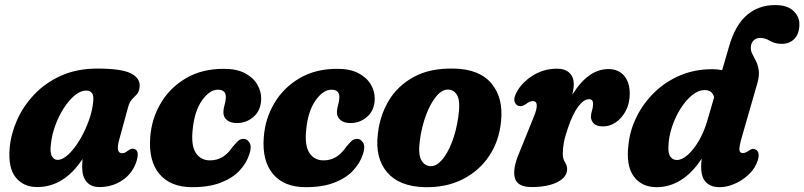

<svg xmlns="http://www.w3.org/2000/svg" viewBox="-20 -746 3255 777"><path d="M462 -179Q447.5 -126 474 -126Q482 -126 488 -129.5Q494 -133 502 -139Q513.5 -147 523 -143Q547.5 -137 530.5 -87.5Q514 -42 473.8 -15.5Q433.5 11 382.5 11Q348.5 11 330.5 -10.2Q312.5 -31.5 312.5 -69.5Q312.5 -86.5 314 -102.5Q239 11 130.5 11Q75.5 11 44 -27.5Q12.5 -66 19 -145.5Q23.5 -201.5 48.2 -258.2Q73 -315 117.8 -362.8Q162.5 -410.5 226.8 -439.5Q291 -468.5 374 -468.5Q472.5 -468.5 510.8 -448.5Q549 -428.5 545 -393.5Q543 -374.5 533.8 -364.5Q524.5 -354.5 514.5 -344.2Q504.5 -334 499 -314.5ZM186 -163Q181.5 -129 190 -114Q198.5 -99 212.5 -99Q234 -99 258 -122Q282 -145 303.5 -181.2Q325 -217.5 340 -259.5Q355 -301.5 357.5 -339.5Q361 -379.5 329 -379.5Q306 -379.5 282.5 -360Q259 -340.5 238.5 -308.8Q218 -277 204 -239Q190 -201 186 -163Z M862 -383Q828 -383 797.2 -339.2Q766.5 -295.5 759.5 -219.5Q753 -156 773 -126.5Q793 -97 829.5 -97Q858.5 -97 880.8 -110.8Q903 -124.5 921 -151Q933 -165.5 942.5 -174.8Q952 -184 966 -184Q981 -184 990.2 -167.8Q999.5 -151.5 988.5 -120Q977 -85 948.8 -55Q920.5 -25 873.2 -6.8Q826 11.5 758 11.5Q670 11.5 625.2 -41.8Q580.5 -95 588 -191Q593.5 -265.5 630.5 -328.2Q667.5 -391 732.2 -429.2Q797 -467.5 885.5 -467.5Q938 -467.5 971.8 -449.5Q1005.5 -431.5 1021.5 -403.5Q1037.5 -375.5 1037 -345.5Q1036 -299.5 1006.8 -273.8Q977.5 -248 938.5 -248Q913 -248 898.2 -260.2Q883.5 -272.5 884 -292.5Q884.5 -307.5 889 -322Q893.5 -336.5 894 -353Q894 -383 862 -383Z M1321.5 -383Q1287.5 -383 1256.8 -339.2Q1226 -295.5 1219 -219.5Q1212.5 -156 1232.5 -126.5Q1252.5 -97 1289 -97Q1318 -97 1340.2 -110.8Q1362.5 -124.5 1380.5 -151Q1392.5 -165.5 1402 -174.8Q1411.5 -184 1425.5 -184Q1440.5 -184 1449.8 -167.8Q1459 -151.5 1448 -120Q1436.5 -85 1408.2 -55Q1380 -25 1332.8 -6.8Q1285.5 11.5 1217.5 11.5Q1129.5 11.5 1084.8 -41.8Q1040 -95 1047.5 -191Q1053 -265.5 1090 -328.2Q1127 -391 1191.8 -429.2Q1256.5 -467.5 1345 -467.5Q1397.5 -467.5 1431.2 -449.5Q1465 -431.5 1481 -403.5Q1497 -375.5 1496.5 -345.5Q1495.5 -299.5 1466.2 -273.8Q1437 -248 1398 -248Q1372.5 -248 1357.8 -260.2Q1343 -272.5 1343.5 -292.5Q1344 -307.5 1348.5 -322Q1353 -336.5 1353.5 -353Q1353.5 -383 1321.5 -383Z M1816.5 -468.5Q1921 -466.5 1969.5 -407.5Q2018 -348.5 2007.5 -253.5Q2000 -176 1959.8 -115.2Q1919.5 -54.5 1852.5 -20.5Q1785.5 13.5 1697.5 11.5Q1595 8.5 1546.2 -49.2Q1497.5 -107 1509 -203Q1516.5 -276 1552.2 -337Q1588 -398 1653.8 -434.2Q1719.5 -470.5 1816.5 -468.5ZM1722 -73.5Q1745 -72.5 1767.8 -98Q1790.5 -123.5 1808.2 -168.8Q1826 -214 1834.5 -271.5Q1843.5 -331.5 1831.8 -356.8Q1820 -382 1795 -383.5Q1769 -384.5 1745.2 -355.8Q1721.5 -327 1704 -280Q1686.5 -233 1679.5 -181Q1671.5 -124 1684.2 -99.5Q1697 -75 1722 -73.5Z M2085 -316.5Q2071 -316.5 2064 -330.5Q2057 -344.5 2067.5 -366Q2086.5 -407.5 2132.2 -437.8Q2178 -468 2234.5 -468Q2267 -468 2284.5 -451Q2302 -434 2302 -406Q2302 -388.5 2296 -362.5Q2360.5 -466.5 2442 -466.5Q2482.5 -466.5 2505.5 -439.8Q2528.5 -413 2528.5 -367Q2528.5 -328 2512.8 -298Q2497 -268 2472.5 -251.2Q2448 -234.5 2421.5 -234.5Q2393.5 -234.5 2382.5 -246.8Q2371.5 -259 2371.5 -272.5Q2371.5 -286 2375.8 -298.5Q2380 -311 2380 -326Q2380 -344.5 2364 -344.5Q2342.5 -344.5 2320.5 -315.5Q2298.5 -286.5 2278.5 -228.5Q2266 -192 2261.8 -168.5Q2257.5 -145 2257.5 -124Q2257.5 -103 2266.2 -89.8Q2275 -76.5 2275 -61.5Q2275 -29 2235.5 -9Q2196 11 2131.5 11Q2073.5 11 2063.5 -26Q2053.5 -63 2081 -127L2139.5 -271.5Q2167 -337 2135.5 -337Q2124.5 -337 2108.5 -325Q2095.5 -315.5 2085 -316.5Z M3041.5 -83.5Q3029 -56 3004.2 -34.5Q2979.5 -13 2949.8 -0.8Q2920 11.5 2893 11.5Q2817.5 11.5 2817.5 -70.5Q2817.5 -87.5 2819.5 -104Q2781.5 -45.5 2735.2 -17Q2689 11.5 2637.5 11.5Q2576.5 11.5 2544.5 -32.5Q2512.5 -76.5 2523.5 -162Q2529.5 -220 2556.8 -274.5Q2584 -329 2628.5 -372.2Q2673 -415.5 2732.2 -440.8Q2791.5 -466 2862 -466Q2883.5 -466 2902.5 -462L2931 -560Q2956 -645.5 3003.2 -685.5Q3050.5 -725.5 3117 -725.5Q3166 -725.5 3190.5 -702.2Q3215 -679 3215 -648.5Q3215 -610 3195.2 -589.2Q3175.5 -568.5 3143.5 -568.5Q3117 -568.5 3096.5 -580.5Q3076 -592.5 3056 -592.5Q3039.5 -592.5 3029.5 -582Q3019.5 -571.5 3018.5 -555.5Q3017.5 -541 3024.5 -527.8Q3031.5 -514.5 3039.5 -498.5Q3047.5 -482.5 3050.5 -461.2Q3053.5 -440 3045 -409.5L2981.5 -189Q2971.5 -154 2972.2 -140.2Q2973 -126.5 2986.5 -126.5Q2997.5 -126.5 3013 -138Q3027 -147.5 3037 -141Q3048 -137 3050 -122.5Q3052 -108 3041.5 -83.5ZM2685 -153Q2683.5 -124.5 2693.2 -111.5Q2703 -98.5 2719 -98.5Q2740.5 -98.5 2764 -119.8Q2787.5 -141 2808.5 -177Q2829.5 -213 2842.5 -258L2870 -352.5Q2862 -381.5 2832 -381.5Q2805.5 -381.5 2780 -360.2Q2754.5 -339 2733.2 -305Q2712 -271 2699 -231Q2686 -191 2685 -153Z"/></svg>

Font: Fraunces 72pt SuperSoft
Style: Bold Italic
Weight: 700
Italic angle: -16°
Version: Version 1.000;[0bf87f6ff]